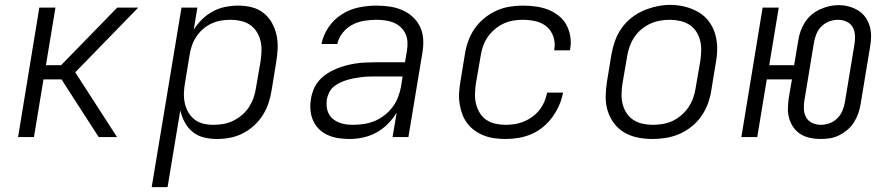

<svg xmlns="http://www.w3.org/2000/svg" viewBox="-20 -561 3640 786"><path d="M54 0 141 -530H207L168 -294H230L460 -530H546L288 -265L459 0H384L271 -175L232 -236H158L119 0Z M601 205 723 -530H788L773 -439Q787 -462 807.5 -482Q828 -502 852.5 -515Q877 -528 903.5 -533Q930 -538 956 -538Q985 -538 1012 -531Q1039 -524 1060 -507Q1081 -490 1094 -466Q1107 -442 1112.5 -415Q1118 -388 1116.5 -359.5Q1115 -331 1110 -302L1092 -192Q1088 -166 1079.5 -140Q1071 -114 1056 -90Q1041 -66 1019.5 -46.5Q998 -27 973 -14.5Q948 -2 921.5 3Q895 8 868 8Q840 8 814 1.5Q788 -5 768 -21.5Q748 -38 736 -61Q724 -84 718 -109L666 205ZM853 -50Q874 -50 894.5 -53.5Q915 -57 934.5 -66.5Q954 -76 971 -90.5Q988 -105 999.5 -123Q1011 -141 1018 -161Q1025 -181 1028 -202L1047 -312Q1050 -333 1050.5 -354.5Q1051 -376 1046 -395.5Q1041 -415 1030 -432Q1019 -449 1002.5 -460Q986 -471 965.5 -475.5Q945 -480 923 -480Q923 -480 923 -480Q923 -480 923 -480Q903 -480 883.5 -476.5Q864 -473 845.5 -464.5Q827 -456 811 -442Q795 -428 783.5 -410.5Q772 -393 765.5 -374Q759 -355 756 -335L738 -225Q734 -204 733 -182.5Q732 -161 736 -141Q740 -121 750 -103Q760 -85 775.5 -72.5Q791 -60 811.5 -55Q832 -50 853 -50Z M1411 8Q1388 8 1365 4.5Q1342 1 1322 -8Q1302 -17 1286.5 -32Q1271 -47 1262 -67Q1253 -87 1251 -110Q1249 -133 1253 -156Q1256 -176 1264 -195.5Q1272 -215 1286 -231Q1300 -247 1318 -259Q1336 -271 1355.5 -279Q1375 -287 1395 -292.5Q1415 -298 1435 -301Q1455 -304 1475 -305Q1495 -306 1515 -306H1638L1646 -354Q1649 -372 1648 -390Q1647 -408 1639.5 -423.5Q1632 -439 1619.5 -450.5Q1607 -462 1591 -468.5Q1575 -475 1557 -477.5Q1539 -480 1521 -480Q1497 -480 1471.5 -476Q1446 -472 1423 -460Q1400 -448 1383 -427Q1366 -406 1361 -381H1296Q1303 -417 1325 -449.5Q1347 -482 1379.5 -502.5Q1412 -523 1448.5 -530.5Q1485 -538 1521 -538Q1549 -538 1576 -534Q1603 -530 1627 -519.5Q1651 -509 1670 -491.5Q1689 -474 1700 -450.5Q1711 -427 1712.5 -399.5Q1714 -372 1709 -344L1652 0H1587L1604 -100Q1589 -75 1567.5 -53.5Q1546 -32 1520 -18Q1494 -4 1466 2Q1438 8 1411 8ZM1426 -50Q1448 -50 1470.5 -53.5Q1493 -57 1514.5 -66Q1536 -75 1555 -90Q1574 -105 1588 -124Q1602 -143 1610 -164.5Q1618 -186 1622 -208L1628 -248H1515Q1501 -248 1486.5 -247.5Q1472 -247 1457.5 -245Q1443 -243 1429 -240.5Q1415 -238 1400.5 -233.5Q1386 -229 1372 -222.5Q1358 -216 1346 -206Q1334 -196 1327.5 -182.5Q1321 -169 1318 -154Q1316 -139 1317.5 -124Q1319 -109 1325.5 -96Q1332 -83 1343 -74Q1354 -65 1367.5 -59.5Q1381 -54 1396 -52Q1411 -50 1426 -50Z M2050 8Q2027 8 2004.5 5Q1982 2 1961.5 -6Q1941 -14 1923.5 -26.5Q1906 -39 1893 -56Q1880 -73 1872.5 -93.5Q1865 -114 1861.5 -136.5Q1858 -159 1859.5 -182Q1861 -205 1865 -228L1883 -338Q1887 -365 1896.5 -392Q1906 -419 1922.5 -443Q1939 -467 1962 -486Q1985 -505 2011.5 -517Q2038 -529 2065.5 -533.5Q2093 -538 2120 -538Q2147 -538 2173 -534.5Q2199 -531 2222.5 -522Q2246 -513 2266 -497.5Q2286 -482 2298 -460.5Q2310 -439 2314.5 -413Q2319 -387 2314 -360Q2314 -359 2313.5 -357.5Q2313 -356 2313 -355H2249Q2249 -356 2249 -357Q2249 -358 2249 -359Q2254 -385 2245.5 -410.5Q2237 -436 2218 -452Q2199 -468 2173 -474Q2147 -480 2120 -480Q2100 -480 2079.5 -476.5Q2059 -473 2039.5 -463.5Q2020 -454 2003.5 -439.5Q1987 -425 1975 -407Q1963 -389 1956.5 -369Q1950 -349 1947 -328L1928 -218Q1925 -197 1924.5 -176Q1924 -155 1929 -135Q1934 -115 1944.5 -98Q1955 -81 1971.5 -70Q1988 -59 2008.5 -54.5Q2029 -50 2050 -50Q2069 -50 2088 -53Q2107 -56 2125 -63.5Q2143 -71 2159.5 -83Q2176 -95 2188.5 -111Q2201 -127 2208.5 -145Q2216 -163 2220 -182H2285Q2280 -155 2269 -130Q2258 -105 2241.5 -82Q2225 -59 2203 -41Q2181 -23 2155.5 -12Q2130 -1 2103 3.5Q2076 8 2050 8Z M2651 8Q2620 8 2590.5 2Q2561 -4 2536 -18.5Q2511 -33 2493.5 -56.5Q2476 -80 2467.5 -108Q2459 -136 2459.5 -166.5Q2460 -197 2465 -228L2483 -338Q2488 -366 2497.5 -393Q2507 -420 2523.5 -444Q2540 -468 2563.5 -487Q2587 -506 2614 -517.5Q2641 -529 2668.5 -535Q2696 -541 2724 -541Q2755 -541 2784.5 -533.5Q2814 -526 2839 -511.5Q2864 -497 2881.5 -474Q2899 -451 2907.5 -422.5Q2916 -394 2916 -363.5Q2916 -333 2910 -302L2892 -192Q2888 -164 2878 -137Q2868 -110 2851.5 -86Q2835 -62 2811.5 -43Q2788 -24 2761 -12.5Q2734 -1 2706 3.5Q2678 8 2651 8ZM2652 -50Q2673 -50 2693.5 -53.5Q2714 -57 2733.5 -66Q2753 -75 2770 -90Q2787 -105 2799 -123Q2811 -141 2818 -161Q2825 -181 2828 -202L2847 -312Q2850 -333 2850.5 -354.5Q2851 -376 2846 -396Q2841 -416 2829.5 -433Q2818 -450 2801 -460.5Q2784 -471 2763 -475.5Q2742 -480 2721 -480Q2700 -480 2679.5 -476Q2659 -472 2640 -463Q2621 -454 2604 -439.5Q2587 -425 2575.5 -407Q2564 -389 2557 -369Q2550 -349 2547 -328L2528 -218Q2525 -197 2524.5 -175.5Q2524 -154 2529 -134.5Q2534 -115 2545 -98Q2556 -81 2573 -70Q2590 -59 2610.5 -54.5Q2631 -50 2652 -50Z M3339 8Q3317 8 3296 3.5Q3275 -1 3258 -11.5Q3241 -22 3229 -38.5Q3217 -55 3211 -75Q3205 -95 3205.5 -116.5Q3206 -138 3209 -160L3222 -236H3119L3080 0H3015L3102 -530H3168L3129 -294H3231L3248 -396Q3251 -415 3257.5 -433.5Q3264 -452 3275 -469.5Q3286 -487 3302 -500.5Q3318 -514 3336.5 -522.5Q3355 -531 3374 -535.5Q3393 -540 3413 -540Q3435 -540 3455 -534.5Q3475 -529 3492.5 -518.5Q3510 -508 3522 -491.5Q3534 -475 3540 -455Q3546 -435 3546 -413.5Q3546 -392 3542 -370L3503 -134Q3500 -115 3493.5 -96.5Q3487 -78 3476 -60.5Q3465 -43 3449 -29.5Q3433 -16 3415 -7Q3397 2 3377.5 5Q3358 8 3339 8ZM3340 -50Q3358 -50 3376 -56.5Q3394 -63 3408 -77Q3422 -91 3429 -108.5Q3436 -126 3439 -144L3478 -380Q3481 -398 3480 -416.5Q3479 -435 3470.5 -450Q3462 -465 3445.5 -472.5Q3429 -480 3410 -480Q3392 -480 3374 -473Q3356 -466 3342.5 -452.5Q3329 -439 3322 -421.5Q3315 -404 3312 -386L3273 -150Q3270 -132 3271 -113.5Q3272 -95 3280.5 -80Q3289 -65 3305.5 -57.5Q3322 -50 3340 -50Z"/></svg>

Font: Iosevka Curly LtExObl
Style: Regular
Weight: 300
Width: 7
Italic angle: -9°
Monospace: yes
Designer: Belleve Invis
Foundry: Belleve Invis
Version: Version 11.1.0; ttfautohint (v1.8.3)